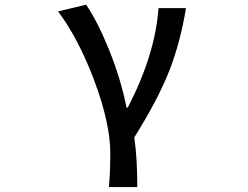

<svg xmlns="http://www.w3.org/2000/svg" viewBox="-20 -584 1040 805"><path d="M555.7 200.2H436.5Q442.4 141.6 442.4 58.6Q442.4 -65.4 376.5 -242.7Q310.5 -419.9 223.6 -536.1L340.8 -564.5Q388.7 -495.1 437.5 -374.5Q486.3 -253.9 510.7 -132.8H515.6Q630.9 -355.5 644.5 -549.8H759.8Q736.3 -406.2 689.9 -287.6Q643.6 -168.9 543 -7.8Q555.7 80.1 555.7 200.2Z"/></svg>

Font: Gen Shin Gothic Monospace Medium
Style: Regular
Weight: 500
Designer: [Source Han Sans]
Ryoko NISHIZUKA  (kana & ideographs); Paul D. Hunt (Latin, Greek & Cyrillic); Wenlong ZHANG  (bopomofo
Version: Version 1.002.20150607